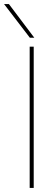

<svg xmlns="http://www.w3.org/2000/svg" viewBox="-64 -931 269 951"><path d="M83 0V-700H103V0ZM84 -744 -44 -911H-20L106 -744Z"/></svg>

Font: Georama ExtraCondensed Thin Thin
Style: Regular
Weight: 250
Version: Version 1.001